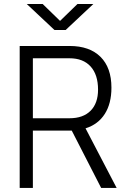

<svg xmlns="http://www.w3.org/2000/svg" viewBox="-20 -918 626 938"><path d="M76.2 0V-693.4H319.8Q417.5 -693.4 470.9 -640.4Q524.4 -587.4 524.4 -489.7Q524.4 -412.1 491.7 -361.1Q459 -310.1 397.9 -291L549.8 0H474.1L330.6 -279.8Q325.2 -279.8 319.8 -279.8H140.6V0ZM140.6 -340.3H319.8Q386.2 -340.3 422.6 -377Q459 -413.6 459 -480Q459 -553.2 422.6 -593.3Q386.2 -633.3 319.8 -633.3H140.6ZM246.1 -771.5 110.8 -898.4H188.5L273.4 -815.9L358.4 -898.4H436L300.8 -771.5Z"/></svg>

Font: CaskaydiaCove NFP Light
Style: Regular
Weight: 300
Designer: Aaron Bell
Foundry: Saja Typeworks
Version: Version 2111.001; VTT 6.35;Nerd Fonts 3.1.1